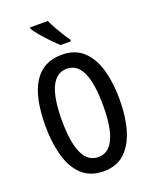

<svg xmlns="http://www.w3.org/2000/svg" viewBox="-171 -1033 905 1137"><g transform="rotate(-20 281.5 -465.0)"><path d="M515 -358Q515 -252 491 -169Q467 -86 416 -38Q365 10 282 10Q199 10 147 -38.5Q95 -87 71.5 -170.5Q48 -254 48 -359Q48 -724 282 -724Q365 -724 416.5 -676.5Q468 -629 491.5 -546.5Q515 -464 515 -358ZM151 -358Q151 -80 281 -80Q411 -80 411 -358Q411 -636 282 -636Q151 -636 151 -358ZM274 -940Q284 -918 299.5 -890Q315 -862 331.5 -835.5Q348 -809 361 -792V-780H297Q278 -797 251 -824.5Q224 -852 199.5 -881Q175 -910 162 -931V-940Z"/></g></svg>

Font: Noto Sans Thai ExtCond Med
Style: Regular
Weight: 500
Width: 2
Designer: Monotype Design Team
Foundry: Monotype Imaging Inc.
Version: Version 2.002; ttfautohint (v1.8.4.7-5d5b)